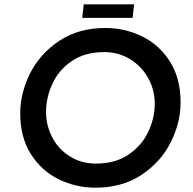

<svg xmlns="http://www.w3.org/2000/svg" viewBox="-20 -865 896 892"><path d="M74 -339Q74 -432 119.5 -523.5Q165 -615 255 -675Q345 -735 470 -735Q560 -735 640 -696Q720 -657 769.5 -579Q819 -501 819 -389Q819 -296 773.5 -204.5Q728 -113 638 -53Q548 7 423 7Q333 7 253 -32Q173 -71 123.5 -149Q74 -227 74 -339ZM699 -383Q699 -447 668.5 -502Q638 -557 584.5 -590Q531 -623 465 -623Q374 -623 313 -581Q252 -539 223 -475Q194 -411 194 -345Q194 -281 223.5 -225.5Q253 -170 306 -137.5Q359 -105 425 -105Q516 -105 577.5 -147Q639 -189 669 -253Q699 -317 699 -383ZM603 -845 596 -782H362L369 -845Z"/></svg>

Font: Josefin Sans SemiBold
Style: Italic
Weight: 600
Italic angle: -7°
Designer: Santiago Orozco
Foundry: Typemade
Version: Version 2.000